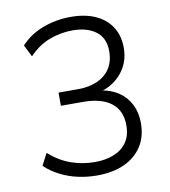

<svg xmlns="http://www.w3.org/2000/svg" viewBox="-81 -783 762 861"><g transform="rotate(-10 300.0 -352.5)"><path d="M293 8Q249 8 207 -1Q165 -10 127 -29Q89 -48 58 -77L86 -131Q134 -89 186 -71Q238 -53 293 -53Q342 -53 379.5 -68Q417 -83 438.5 -113.5Q460 -144 460 -191Q460 -258 415.5 -293Q371 -328 286 -328H186V-388H276Q325 -388 362.5 -404.5Q400 -421 421 -453Q442 -485 442 -532Q442 -592 402 -622Q362 -652 296 -652Q242 -652 191 -633Q140 -614 97 -569L70 -623Q111 -668 171.5 -690.5Q232 -713 298 -713Q363 -713 410 -692Q457 -671 483 -631Q509 -591 509 -535Q509 -473 473.5 -426.5Q438 -380 378 -361V-364Q422 -357 455.5 -334Q489 -311 507.5 -274.5Q526 -238 526 -190Q526 -127 497 -83Q468 -39 416 -15.5Q364 8 293 8Z"/></g></svg>

Font: Nunito Sans 9pt Light
Style: Regular
Weight: 300
Version: Version 3.101;gftools[0.9.27]